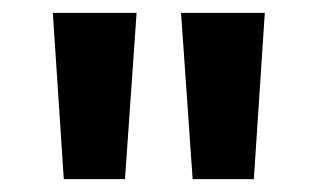

<svg xmlns="http://www.w3.org/2000/svg" viewBox="-20 -886 493 298"><path d="M79 -608H174L192 -866H62ZM279 -608H374L391 -866H261Z"/></svg>

Font: Noto Sans Malayalam UI Condensed
Style: Bold
Weight: 700
Width: 3
Designer: Jelle Bosma - Monotype Design Team
Foundry: Monotype Imaging Inc.
Version: Version 2.104